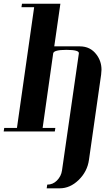

<svg xmlns="http://www.w3.org/2000/svg" viewBox="-20 -712 593 1040"><path d="M0 0 2.9 -19H71.8L165 -672.9H96.2L99.1 -691.9H307.1L273.9 -460.9H412.1Q469.7 -460.9 502.9 -416Q529.8 -380.4 529.8 -334Q529.8 -325.7 527.8 -308.1L461.9 153.8Q453.1 217.3 405.8 263.2Q359.4 308.1 303.2 308.1H232.9L235.8 288.1Q266.1 288.1 288.1 266.1Q311.5 242.7 315.9 210.9L407.2 -422.9Q410.2 -441.9 339.8 -441.9Q271 -441.9 268.1 -422.9L210.9 -19H279.8L276.9 0Z"/></svg>

Font: Hjet
Style: Italic
Weight: 400
Designer: T. Christopher White
Version: Version 1.2